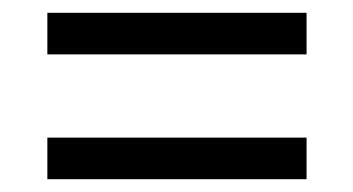

<svg xmlns="http://www.w3.org/2000/svg" viewBox="-20 -507 552 300"><path d="M54 -422V-487H459V-422ZM54 -227V-292H459V-227Z"/></svg>

Font: Noto Serif Ethiopic SemiCondensed SemiBold
Style: Regular
Weight: 600
Width: 4
Designer: Monotype Design Team
Foundry: Monotype Imaging Inc.
Version: Version 2.102; ttfautohint (v1.8.4.7-5d5b)